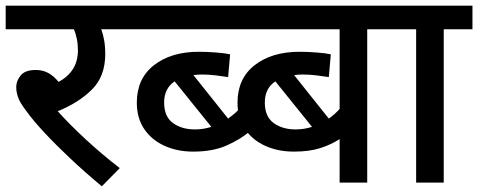

<svg xmlns="http://www.w3.org/2000/svg" viewBox="-20 -642 1681 675"><path d="M401 -51 338 13Q279 -36 227 -85Q175 -134 135.5 -176.5Q96 -219 73 -251Q50 -281 43.5 -300Q37 -319 37 -336Q37 -357 52.5 -376.5Q68 -396 106 -396Q131 -396 150.5 -385Q170 -374 186 -354Q254 -391 254 -465Q254 -486 250 -505.5Q246 -525 240 -539H0V-622H433V-539H336Q342 -523 346 -501.5Q350 -480 350 -452Q350 -374 303.5 -327.5Q257 -281 183 -251Q226 -203 283 -150.5Q340 -98 401 -51Z M418 -622H835V-539H418ZM862 -183Q824 -151 775.5 -130Q727 -109 659 -109Q603 -109 558 -129.5Q513 -150 487 -188.5Q461 -227 461 -281Q461 -366 521.5 -413Q582 -460 679 -460Q706 -460 739 -457.5Q772 -455 789 -451L782 -371Q762 -374 738.5 -377Q715 -380 690 -380Q674 -380 660 -378L782 -225Q793 -233 802.5 -241Q812 -249 820 -258ZM557 -282Q557 -232 588 -209.5Q619 -187 665 -187Q695 -187 723 -196L594 -356Q557 -331 557 -282Z M1371 -539H1271V0H1174V-153Q1145 -134 1106.5 -121.5Q1068 -109 1013 -109Q957 -109 912 -129.5Q867 -150 841 -188.5Q815 -227 815 -281Q815 -366 875.5 -413Q936 -460 1033 -460Q1060 -460 1093 -457.5Q1126 -455 1143 -451L1136 -371Q1116 -374 1092.5 -377Q1069 -380 1044 -380Q1028 -380 1014 -378L1136 -225Q1147 -233 1156.5 -241.5Q1166 -250 1174 -259V-539H772V-622H1371ZM911 -282Q911 -232 942 -209.5Q973 -187 1019 -187Q1049 -187 1077 -196L948 -356Q911 -331 911 -282Z M1540 -539V0H1443V-539H1357V-622H1641V-539Z"/></svg>

Font: Noto Sans Medium
Style: Regular
Weight: 500
Designer: Monotype Design Team
Foundry: Monotype Imaging Inc.
Version: Version 2.007